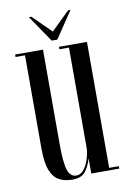

<svg xmlns="http://www.w3.org/2000/svg" viewBox="-79 -710 516 770"><g transform="rotate(-10 179.0 -325.0)"><path d="M153.5 11Q122.5 11 99.8 -1Q77 -13 64.5 -44.2Q52 -75.5 52 -134V-513H13.5V-523H127V-138.5Q127 -63.5 136.8 -33Q146.5 -2.5 171.5 -2.5Q190.5 -2.5 203.8 -20.8Q217 -39 224 -63.2Q231 -87.5 231 -105V-513H192V-523H306V-10H345.5V0H231.5V-62.5Q224.5 -35.5 208.2 -12.2Q192 11 153.5 11ZM167.5 -552.5 94 -661H104L178.5 -587.5L253.5 -661H263.5L190.5 -552.5Z"/></g></svg>

Font: Imbue 100pt
Style: Regular
Weight: 400
Designer: Tyler Finck
Foundry: Etcetera Type Company
Version: Version 1.102; ttfautohint (v1.8.3)